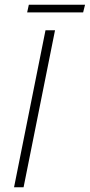

<svg xmlns="http://www.w3.org/2000/svg" viewBox="-20 -786 377 806"><path d="M39 0H79L211 -659H171ZM94 -734H329L337 -766H101Z"/></svg>

Font: Source Sans Pro Light
Style: Italic
Weight: 300
Italic angle: -11°
Designer: Paul D. Hunt
Foundry: Adobe Systems Incorporated
Version: Version 3.006;hotconv 1.0.111;makeotfexe 2.5.65597